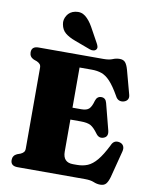

<svg xmlns="http://www.w3.org/2000/svg" viewBox="-101 -1015 873 1106"><g transform="rotate(10 335.0 -462.0)"><path d="M35.5 -665Q35.5 -700 76.5 -700H455.5Q488.5 -700 507.8 -708.2Q527 -716.5 548 -716.5Q569.5 -716.5 580.5 -704Q591.5 -691.5 599.5 -663L637.5 -522Q642 -505.5 634.8 -494.2Q627.5 -483 612.5 -479Q598 -475 585 -480.5Q572 -486 563.5 -503.5Q533.5 -556 508.5 -582.8Q483.5 -609.5 458 -618.5Q432.5 -627.5 400.5 -627.5H328.5V-392.5H380.5Q411.5 -392.5 425.2 -405.8Q439 -419 448.5 -454Q457 -481.5 482 -481.5Q507.5 -481.5 514.5 -453L554.5 -298.5Q563 -263 535 -253.5Q509 -244 491 -268.5Q467 -301.5 447.5 -312.2Q428 -323 389.5 -323H328.5V-135.5Q328.5 -72.5 388 -72.5H411.5Q445.5 -72.5 473 -84Q500.5 -95.5 526.8 -126.8Q553 -158 583 -218Q596.5 -250.5 629.5 -243.5Q646.5 -239.5 653.5 -226.5Q660.5 -213.5 655.5 -194L615 -37Q607 -9.5 596 3.5Q585 16.5 562 16.5Q542.5 16.5 523 8.2Q503.5 0 471 0H76.5Q35.5 0 35.5 -35Q35.5 -61.5 60.5 -73L80 -80Q92 -85.5 98.2 -92.8Q104.5 -100 104.5 -114V-586Q104.5 -600 98.2 -607.2Q92 -614.5 80 -620L60.5 -627Q35.5 -638.5 35.5 -665ZM353 -870.5 401.5 -782.5Q407 -773 409.2 -763.8Q411.5 -754.5 405.5 -746.5Q399.5 -739 388.5 -738Q377.5 -737 368 -741L276.5 -775Q239.5 -788.5 218 -806.5Q196.5 -824.5 191 -856Q185.5 -882 201 -907.5Q216.5 -933 248 -939.5Q282.5 -946.5 307.5 -926.8Q332.5 -907 353 -870.5Z"/></g></svg>

Font: Fraunces 72pt S050 Black
Style: Regular
Weight: 900
Version: Version 1.000; ttfautohint (v1.8.3)